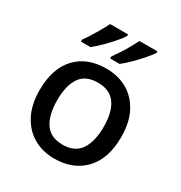

<svg xmlns="http://www.w3.org/2000/svg" viewBox="-181 -894 970 1031"><g transform="rotate(30 304.5 -378.0)"><path d="M558 -270Q558 -136 489 -63Q420 10 303 10Q230 10 173.5 -23Q117 -56 84.5 -118.5Q52 -181 52 -270Q52 -404 120 -476.5Q188 -549 306 -549Q380 -549 436.5 -516.5Q493 -484 525.5 -422Q558 -360 558 -270ZM161 -270Q161 -179 195.5 -128Q230 -77 305 -77Q380 -77 414.5 -128Q449 -179 449 -270Q449 -362 414 -411.5Q379 -461 304 -461Q229 -461 195 -411.5Q161 -362 161 -270ZM496 -756Q485 -739 460 -710Q435 -681 406 -652.5Q377 -624 354 -606H295V-618Q309 -637 326 -663Q343 -689 358.5 -716.5Q374 -744 385 -766H496ZM314 -756Q304 -739 279 -710Q254 -681 225 -652.5Q196 -624 173 -606H114V-618Q135 -647 160.5 -689.5Q186 -732 203 -766H314Z"/></g></svg>

Font: Noto Sans Ethiopic Medium
Style: Regular
Weight: 500
Designer: Monotype Design Team
Foundry: Monotype Imaging Inc.
Version: Version 2.102; ttfautohint (v1.8.4.7-5d5b)